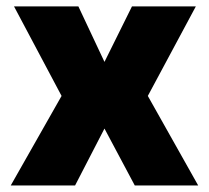

<svg xmlns="http://www.w3.org/2000/svg" viewBox="-20 -565 637 585"><path d="M218.8 -545.5 298.3 -376.4 382.1 -545.5H576.7L430.4 -272.7L583.8 0H390.6L298.3 -173.3L208.8 0H12.8L167.6 -272.7L22.7 -545.5Z"/></svg>

Font: Inter UI Black
Style: Regular
Weight: 900
Designer: Rasmus Andersson
Foundry: rsms
Version: 3.2;8d6f07862